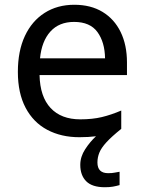

<svg xmlns="http://www.w3.org/2000/svg" viewBox="-20 -566 604 806"><path d="M389 116Q389 161 434 161Q451 161 462.5 158.5Q474 156 482 155V211Q468 215 454 217.5Q440 220 420 220Q367 220 342 195Q317 170 317 126Q317 92 337.5 60.5Q358 29 383 6Q352 10 313 10Q237 10 178.5 -21Q120 -52 87.5 -113.5Q55 -175 55 -264Q55 -352 84.5 -415Q114 -478 167.5 -512Q221 -546 292 -546Q361 -546 410.5 -516Q460 -486 486.5 -431.5Q513 -377 513 -304V-251H146Q148 -160 192.5 -112.5Q237 -65 317 -65Q368 -65 407.5 -74.5Q447 -84 489 -102V-25Q449 7 427 31Q405 55 397 75Q389 95 389 116ZM291 -474Q228 -474 191.5 -433.5Q155 -393 148 -321H421Q420 -389 389 -431.5Q358 -474 291 -474Z"/></svg>

Font: Noto Sans Osmanya
Style: Regular
Weight: 400
Designer: Monotype Design Team
Foundry: Monotype Imaging Inc.
Version: Version 2.001; ttfautohint (v1.8.4.7-5d5b)